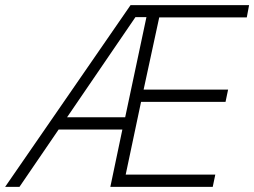

<svg xmlns="http://www.w3.org/2000/svg" viewBox="-53 -730 993 750"><path d="M-33 0H23L176 -224H425L378 0H778L788 -48H438L498 -332H828L838 -380H508L569 -662H911L920 -710H457ZM519 -663 436 -272H209L476 -663Z"/></svg>

Font: Geist ExtraLight
Style: Italic
Weight: 200
Italic angle: -12°
Designer: Basement.studio, Andrés Briganti, Mateo Zaragoza
Foundry: Basement.studio, Vercel, Andrés Briganti, Guido Ferreyra, Mateo Zaragoza
Version: Version 1.500